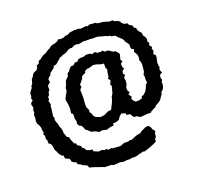

<svg xmlns="http://www.w3.org/2000/svg" viewBox="-146 -868 1214 1180"><g transform="rotate(-20 461.5 -278.5)"><path d="M497 -625 491 -627 476 -624 454 -620 437 -624 422 -621 408 -613 397 -614 382 -610 369 -601 356 -595 336 -590 334 -586 318 -583 309 -573 297 -564 283 -551 261 -545 262 -537 228 -511 227 -502 212 -490 205 -480 208 -460 192 -448 188 -438 189 -418 178 -404 177 -390 165 -377 168 -369 160 -352 167 -330 162 -324 161 -306 157 -274 154 -255 160 -247 156 -232 163 -210 166 -204 171 -181 177 -167 180 -152V-137L186 -122L190 -110L203 -102L206 -87L214 -68L218 -58L231 -51L232 -40L252 -28L258 -12L268 -6L275 8L294 15L313 18V29L326 35L343 42L368 40L378 47L393 43L402 52L428 49L430 53L468 56H484L505 47L516 46L535 47L546 42L556 44L569 40L592 30L599 28L625 23L627 18L665 0L678 -2L688 1L697 14L700 26L714 42L707 56L705 78L696 88L695 105L672 116L650 125L638 129L611 138L599 136L581 141L571 142L560 147L540 150L522 149L508 152L488 151L469 154L442 149L425 151L403 152L388 146H374H365L345 145L330 138L324 137L287 124L275 120L255 115L251 101L239 94L221 87L213 79L194 70V59L178 52L166 44L162 25L145 16L134 11L133 -7L120 -14L107 -31L102 -44L93 -60L92 -67L90 -83L85 -99L70 -112L71 -133L65 -139L67 -162L60 -171L66 -186L62 -200V-215L58 -228L47 -248L44 -266L48 -281L47 -304L53 -317V-334L59 -349L53 -370L56 -380L70 -392L65 -405L71 -421V-439L83 -456L92 -467L91 -475L103 -490L105 -501L111 -519L118 -525L129 -544L137 -550L158 -560L165 -573L167 -585L182 -591L189 -608L199 -611L221 -628L233 -633L246 -638L263 -650L270 -654L278 -657L289 -667L306 -672L324 -676L339 -684L346 -691L361 -687L382 -690L394 -696L410 -697L426 -706L434 -707L458 -710L466 -709L483 -710L495 -705L535 -709L544 -704L555 -711L575 -709L598 -708L602 -702L624 -698H638L655 -693L672 -688L675 -686H703L704 -679L729 -671L739 -665L746 -653L756 -643L782 -636L784 -626L803 -615L809 -598L820 -592L821 -579L828 -568L842 -553L844 -534L853 -522L859 -507L856 -491L864 -480L859 -465L872 -449L866 -441L872 -424L864 -406L876 -394V-380L869 -349L870 -326L873 -318L867 -303L875 -281L859 -272L856 -254L861 -237L854 -229V-215L853 -201L846 -184L828 -166L830 -160L816 -140L807 -127L801 -121L789 -113L770 -103L766 -96L732 -79L728 -72L702 -73L697 -72L660 -69L648 -74L636 -83L622 -81L612 -93L605 -107L580 -111L581 -121L554 -130L539 -117L533 -108L526 -98L508 -91L486 -90L485 -77L457 -73L442 -68L439 -66L408 -73L390 -69L371 -79L362 -83L342 -87L337 -93L320 -108L313 -111L307 -127L299 -142L285 -148L276 -165L280 -177L274 -199L275 -207V-229L265 -235L267 -255L269 -266L267 -293L261 -327L268 -343L273 -353L282 -367L287 -383L286 -392L297 -415L301 -429L305 -439L319 -451L324 -458L329 -476L340 -482L352 -499L364 -509L379 -508L392 -521L410 -522L421 -534L439 -537L452 -536L474 -543L498 -542L509 -534L531 -540L543 -531L564 -529L579 -532L588 -522H611L636 -504L651 -502L661 -491L671 -478L662 -442L671 -429L656 -418L658 -396L665 -383L651 -373L647 -357L657 -346L645 -329L649 -311L648 -300L646 -287L637 -270V-252L647 -235L636 -225L650 -204L642 -194L653 -177L663 -168H686L706 -175L708 -186L721 -190L739 -206L742 -213L750 -226L756 -244L768 -254L766 -276L767 -293L764 -306L773 -324L775 -339L778 -372L775 -388L769 -403L773 -410L772 -432L766 -445L757 -459L763 -475L748 -482L745 -497L746 -511L741 -519L725 -541V-547L717 -558L695 -578L683 -592L660 -596L650 -604H640L625 -611L610 -614L592 -620L578 -623L571 -624L545 -623L538 -625ZM453 -156 482 -170 503 -172 508 -182 527 -221 535 -249 545 -264 554 -297 557 -309 551 -320 562 -344 550 -359 557 -367 562 -402 566 -413 559 -428V-455L543 -456L512 -466L493 -469L467 -461L448 -459L432 -449V-440L415 -433L405 -426L402 -414L376 -382L380 -367L367 -353L368 -323V-299L365 -265V-241L375 -219L374 -203L383 -192L386 -178L398 -164L427 -153Z"/></g></svg>

Font: Winky Rough
Style: Regular
Weight: 400
Designer: Simon Atzbach
Foundry: typofactur
Version: Version 1.206